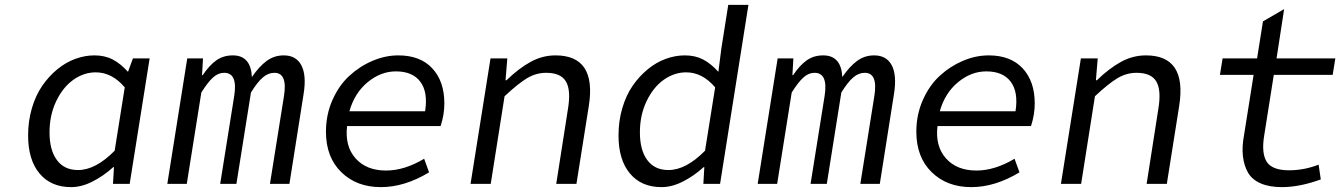

<svg xmlns="http://www.w3.org/2000/svg" viewBox="-20 -747 5445 780"><path d="M269 13.2Q187 13.2 140.6 -42.2Q94.2 -97.7 94.2 -196.8Q94.2 -255.4 109.6 -307.6Q125 -359.9 151.6 -398.4Q178.2 -437 212.6 -465.3Q247.1 -493.7 285.9 -507.8Q324.7 -522 363.8 -522Q405.8 -522 437.7 -505.4Q469.7 -488.8 500 -455.1L520 -509.8H587.9L506.8 0H439L442.9 -67.9H439.9Q401.4 -32.7 356.4 -9.8Q311.5 13.2 269 13.2ZM296.9 -56.2Q368.7 -56.2 445.8 -134.8L486.8 -392.1Q435.1 -453.1 369.1 -453.1Q320.8 -453.1 278.1 -422.9Q235.4 -392.6 208.3 -335.9Q181.2 -279.3 181.2 -209Q181.2 -137.2 211.2 -96.7Q241.2 -56.2 296.9 -56.2Z M659.7 0 740.7 -509.8H804.7L800.8 -441.9H803.7Q830.1 -481.4 858.6 -501.7Q887.2 -522 925.8 -522Q999 -522 1003.4 -434.1Q1033.2 -477.5 1063.7 -499.8Q1094.2 -522 1132.8 -522Q1183.1 -522 1204.3 -481.7Q1225.6 -441.4 1213.4 -365.2L1155.8 0H1076.7L1133.8 -357.9Q1148.4 -451.2 1094.7 -451.2Q1069.3 -451.2 1047.4 -432.1Q1025.4 -413.1 999.5 -371.1L940.4 0H874.5L931.6 -357.9Q946.3 -451.2 890.6 -451.2Q866.2 -451.2 845.2 -432.1Q824.2 -413.1 797.9 -371.1L738.8 0Z M1527.3 13.2Q1428.7 13.2 1366.5 -47.6Q1304.2 -108.4 1304.2 -211.9Q1304.2 -280.8 1330.3 -340.1Q1356.4 -399.4 1398.7 -438.5Q1440.9 -477.5 1493.2 -499.8Q1545.4 -522 1598.1 -522Q1687.5 -522 1736.3 -469.2Q1785.2 -416.5 1785.2 -327.1Q1785.2 -281.2 1770 -234.9H1390.1Q1380.4 -153.3 1424.3 -103.8Q1468.3 -54.2 1548.3 -54.2Q1623 -54.2 1703.1 -102.1L1723.1 -46.9Q1624 13.2 1527.3 13.2ZM1399.4 -294.9H1707Q1719.2 -372.6 1687.7 -414.8Q1656.2 -457 1588.4 -457Q1526.9 -457 1473.6 -413.1Q1420.4 -369.1 1399.4 -294.9Z M1891.6 0 1972.7 -509.8H2041L2033.7 -420.9H2037.6Q2087.4 -469.2 2135.5 -495.6Q2183.6 -522 2236.8 -522Q2404.3 -522 2372.1 -316.9L2321.8 0H2239.7L2287.6 -306.2Q2299.8 -380.9 2279.1 -416Q2258.3 -451.2 2198.7 -451.2Q2157.7 -451.2 2121.3 -429.4Q2085 -407.7 2029.8 -356L1973.6 0Z M2667.5 13.2Q2585.4 13.2 2539.1 -42.2Q2492.7 -97.7 2492.7 -196.8Q2492.7 -255.4 2508.1 -307.6Q2523.4 -359.9 2550 -398.4Q2576.7 -437 2611.1 -465.3Q2645.5 -493.7 2684.3 -507.8Q2723.1 -522 2762.2 -522Q2804.2 -522 2836.2 -505.4Q2868.2 -488.8 2898.4 -455.1L2910.6 -550.8L2938.5 -727.1H3020.5L2905.3 0H2837.4L2841.3 -67.9H2838.4Q2799.8 -32.7 2754.9 -9.8Q2710 13.2 2667.5 13.2ZM2695.3 -56.2Q2767.1 -56.2 2844.2 -134.8L2885.3 -392.1Q2833.5 -453.1 2767.6 -453.1Q2719.2 -453.1 2676.5 -422.9Q2633.8 -392.6 2606.7 -335.9Q2579.6 -279.3 2579.6 -209Q2579.6 -137.2 2609.6 -96.7Q2639.6 -56.2 2695.3 -56.2Z M3058.1 0 3139.2 -509.8H3203.1L3199.2 -441.9H3202.1Q3228.5 -481.4 3257.1 -501.7Q3285.6 -522 3324.2 -522Q3397.5 -522 3401.9 -434.1Q3431.6 -477.5 3462.2 -499.8Q3492.7 -522 3531.2 -522Q3581.5 -522 3602.8 -481.7Q3624 -441.4 3611.8 -365.2L3554.2 0H3475.1L3532.2 -357.9Q3546.9 -451.2 3493.2 -451.2Q3467.8 -451.2 3445.8 -432.1Q3423.8 -413.1 3397.9 -371.1L3338.9 0H3272.9L3330.1 -357.9Q3344.7 -451.2 3289.1 -451.2Q3264.6 -451.2 3243.7 -432.1Q3222.7 -413.1 3196.3 -371.1L3137.2 0Z M3925.8 13.2Q3827.1 13.2 3764.9 -47.6Q3702.6 -108.4 3702.6 -211.9Q3702.6 -280.8 3728.8 -340.1Q3754.9 -399.4 3797.1 -438.5Q3839.4 -477.5 3891.6 -499.8Q3943.8 -522 3996.6 -522Q4085.9 -522 4134.8 -469.2Q4183.6 -416.5 4183.6 -327.1Q4183.6 -281.2 4168.5 -234.9H3788.6Q3778.8 -153.3 3822.8 -103.8Q3866.7 -54.2 3946.8 -54.2Q4021.5 -54.2 4101.6 -102.1L4121.6 -46.9Q4022.5 13.2 3925.8 13.2ZM3797.9 -294.9H4105.5Q4117.7 -372.6 4086.2 -414.8Q4054.7 -457 3986.8 -457Q3925.3 -457 3872.1 -413.1Q3818.8 -369.1 3797.9 -294.9Z M4290 0 4371.1 -509.8H4439.5L4432.1 -420.9H4436Q4485.8 -469.2 4533.9 -495.6Q4582 -522 4635.3 -522Q4802.7 -522 4770.5 -316.9L4720.2 0H4638.2L4686 -306.2Q4698.2 -380.9 4677.5 -416Q4656.7 -451.2 4597.2 -451.2Q4556.2 -451.2 4519.8 -429.4Q4483.4 -407.7 4428.2 -356L4372.1 0Z M5188 13.2Q5136.2 13.2 5101.6 -2Q5066.9 -17.1 5050.5 -44.9Q5034.2 -72.8 5029.5 -111.3Q5024.9 -149.9 5033.7 -196.8L5072.8 -442.9H4936L4946.8 -509.8H5086.9L5110.8 -660.2L5196.8 -710L5166 -509.8H5404.8L5394 -442.9H5154.8L5115.7 -195.8Q5104 -124 5126.2 -89.6Q5148.4 -55.2 5216.8 -55.2Q5278.3 -55.2 5336.9 -78.1L5345.7 -18.1Q5259.8 13.2 5188 13.2Z"/></svg>

Font: Office Code Pro Italic
Style: Regular
Weight: 400
Italic angle: -9°
Designer: Nathan Rutzky & Paul D. Hunt
Foundry: Adobe Systems Incorporated
Version: Version 1.004;PS 001.004;hotconv 1.0.70;makeotf.lib2.5.58329